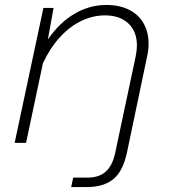

<svg xmlns="http://www.w3.org/2000/svg" viewBox="-20 -576 690 774"><path d="M579 -399Q579 -375 573 -348L492 38Q476 114 437 146Q398 178 331 178H267L275 140H333Q379 140 406 116Q433 92 444 42L527 -349Q532 -374 532 -392Q532 -449 497.5 -481.5Q463 -514 403 -514Q355 -514 308.5 -492Q262 -470 222 -426.5Q182 -383 153 -321L85 0H39L155 -544H196L173 -417Q219 -484 279.5 -520Q340 -556 409 -556Q461 -556 499.5 -537Q538 -518 558.5 -482.5Q579 -447 579 -399Z"/></svg>

Font: Azeret Mono Thin
Style: Italic
Weight: 100
Italic angle: -12°
Designer: Martin Vácha
Foundry: Displaay
Version: Version 1.000; Glyphs 3.0.3, build 3074